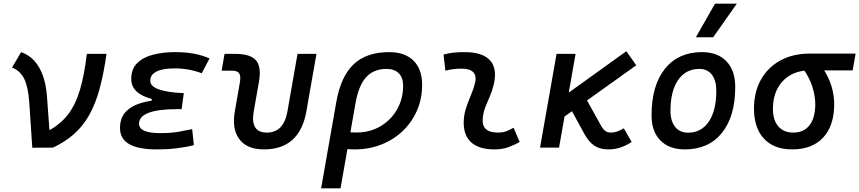

<svg xmlns="http://www.w3.org/2000/svg" viewBox="-20 -815 4744 1060"><path d="M158.2 0.5 141.6 -249Q135.7 -335.4 113.5 -380.1Q91.3 -424.8 46.4 -441.9L96.7 -527.3Q139.6 -512.2 169.4 -479.5Q199.2 -446.8 216.8 -397.5Q234.4 -348.1 239.3 -283.2L257.3 -38.6ZM272.5 0 158.2 0.5 246.1 -92.3Q313 -128.4 354.7 -182.1Q396.5 -235.8 420.9 -317.4Q445.3 -398.9 459.5 -517.6H567.9Q552.2 -405.3 529.1 -321.8Q505.9 -238.3 471.4 -178Q437 -117.7 388.2 -74.7Q339.4 -31.7 272.5 0Z M844.2 9.8Q642.6 9.8 642.6 -107.4Q642.6 -159.7 669.2 -191.9Q695.8 -224.1 741.5 -240.7Q787.1 -257.3 844.2 -261.7L994.6 -300.8L982.9 -212.4H957.5Q904.8 -212.4 865.5 -207.3Q826.2 -202.1 800 -192.1Q773.9 -182.1 760.7 -167Q747.6 -151.9 747.6 -131.8Q747.6 -80.1 863.8 -80.1Q924.8 -80.1 966.6 -87.6Q1008.3 -95.2 1041 -102.1L1050.3 -13.7Q1009.3 -2.9 957.3 3.4Q905.3 9.8 844.2 9.8ZM808.1 -212.4 818.4 -268.6Q704.6 -298.3 704.6 -378.9Q704.6 -434.6 737.8 -467Q771 -499.5 826.2 -513.4Q881.3 -527.3 946.8 -527.3Q1060.1 -527.3 1136.7 -492.2L1093.8 -410.6Q1023.4 -437.5 941.9 -437.5Q907.2 -437.5 877 -431.2Q846.7 -424.8 828.1 -409.9Q809.6 -395 809.6 -368.7Q809.6 -338.9 856 -321.8Q902.3 -304.7 994.6 -300.8L982.9 -212.4Z M1437 9.8Q1344.2 9.8 1301.8 -45.9Q1259.3 -101.6 1276.4 -200.2L1303.7 -356.4Q1310.5 -394 1301 -409.4Q1291.5 -424.8 1261.2 -424.8H1203.6L1219.7 -517.6H1277.3Q1363.3 -517.6 1393.8 -481.4Q1424.3 -445.3 1409.2 -361.3L1380.9 -200.2Q1360.4 -83 1453.1 -83Q1546.4 -83 1566.9 -200.2L1622.6 -517.6H1727.1L1671.4 -200.2Q1634.3 9.8 1437 9.8Z M2128.9 -527.3Q2215.3 -527.3 2262.9 -480.2Q2310.5 -433.1 2310.5 -346.7Q2310.5 -270.5 2282.5 -205.6Q2254.4 -140.6 2203.9 -92.3Q2153.3 -43.9 2085.4 -17.1Q2017.6 9.8 1937.5 9.8Q1913.1 9.8 1888.9 7.1Q1864.7 4.4 1840.3 -0.5L1859.4 -95.7Q1886.2 -83.5 1948.2 -83.5Q2021.5 -83.5 2079.6 -117.4Q2137.7 -151.4 2171.6 -210Q2205.6 -268.6 2205.6 -341.8Q2205.6 -386.2 2181.6 -410.4Q2157.7 -434.6 2114.3 -434.6Q2043 -434.6 2001.5 -388.9Q1960 -343.3 1942.9 -246.1L1859.9 224.6H1752.9L1836.4 -250.5Q1861.3 -393.1 1932.4 -460.2Q2003.4 -527.3 2128.9 -527.3Z M2815.4 -109.9 2849.1 -31.2Q2819.3 -14.2 2786.1 -2.2Q2752.9 9.8 2710 9.8Q2621.6 9.8 2578.6 -31.7Q2535.6 -73.2 2540.5 -153.3Q2543 -189.9 2554.9 -224.6Q2566.9 -259.3 2580.8 -292Q2594.7 -324.7 2602.1 -355Q2612.3 -395 2593.5 -415.5Q2574.7 -436 2528.3 -436Q2481.9 -436 2439 -424.8L2428.7 -513.7Q2457.5 -522 2486.3 -524.7Q2515.1 -527.3 2543.9 -527.3Q2645 -527.3 2686 -481.2Q2727.1 -435.1 2705.1 -345.2Q2696.8 -310.5 2683.3 -280.5Q2669.9 -250.5 2658.7 -221.2Q2647.5 -191.9 2645 -157.7Q2639.6 -83 2729 -83Q2753.4 -83 2771.7 -89.1Q2790 -95.2 2815.4 -109.9Z M3055.2 -142.1 3013.2 -227.1 3438 -532.2 3492.7 -454.6ZM2961.4 0 3052.7 -517.6H3157.7L3066.4 0ZM3337.9 9.8Q3293.5 9.8 3262.2 -10.3Q3231 -30.3 3205.1 -77.6L3120.6 -232.4L3218.3 -265.1L3298.3 -121.1Q3309.6 -100.6 3322.3 -91.8Q3335 -83 3352.1 -83Q3370.1 -83 3386.7 -88.6Q3403.3 -94.2 3423.8 -106.9L3467.3 -31.2Q3433.1 -9.3 3403.1 0.2Q3373 9.8 3337.9 9.8Z M3760.7 9.8Q3674.3 9.8 3625.7 -39.8Q3577.1 -89.4 3577.1 -177.7Q3577.1 -342.8 3650.9 -435.1Q3724.6 -527.3 3855.5 -527.3Q3941.9 -527.3 3990.5 -476.6Q4039.1 -425.8 4039.1 -335Q4039.1 -172.4 3965.6 -81.3Q3892.1 9.8 3760.7 9.8ZM3778.8 -82.5Q3852.1 -82.5 3893.3 -143.8Q3934.6 -205.1 3934.6 -314Q3934.6 -370.6 3910.2 -402.6Q3885.7 -434.6 3841.3 -434.6Q3766.1 -434.6 3723.9 -373.5Q3681.6 -312.5 3681.6 -203.6Q3681.6 -146.5 3707.3 -114.5Q3732.9 -82.5 3778.8 -82.5ZM3821.8 -609.4 3927.7 -794.9H4047.9L3917.5 -609.4Z M4353 9.8Q4252.9 9.8 4197.8 -49.3Q4142.6 -108.4 4142.6 -215.8Q4142.6 -307.1 4180.9 -375.2Q4219.2 -443.4 4288.3 -481.2Q4357.4 -519 4449.7 -519H4703.6L4687.5 -426.3H4449.7Q4388.7 -426.3 4343 -399.9Q4297.4 -373.5 4272.2 -325.7Q4247.1 -277.8 4247.1 -213.9Q4247.1 -151.9 4276.9 -117.4Q4306.6 -83 4360.4 -83Q4418 -83 4449.5 -124Q4481 -165 4481 -240.2Q4481 -284.2 4465.3 -334.7Q4449.7 -385.3 4414.6 -434.6H4524.9Q4555.7 -388.2 4570.6 -338.9Q4585.4 -289.6 4585.4 -240.2Q4585.4 -121.1 4524.7 -55.7Q4463.9 9.8 4353 9.8Z"/></svg>

Font: Cascadia Code
Style: Italic
Weight: 400
Italic angle: -10°
Designer: Aaron Bell
Foundry: Saja Typeworks
Version: Version 2407.024